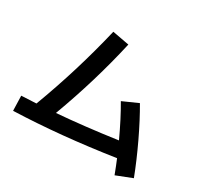

<svg xmlns="http://www.w3.org/2000/svg" viewBox="-147 -902 1158 1102"><g transform="rotate(30 432.0 -351.0)"><path d="M133.3 -128.9Q238.8 -408.2 309.6 -706.1L420.9 -685.5Q359.4 -412.1 257.3 -137.7Q439.5 -152.3 649.4 -182.1Q596.7 -296.4 545.9 -382.8L646.5 -427.7Q694.8 -345.2 745.1 -239.3Q795.4 -133.3 832 -37.1L727.5 3.9Q708 -47.9 690.9 -88.4Q344.7 -36.1 38.1 -25.4L35.2 -124Z"/></g></svg>

Font: Pretendard GOV SemiBold
Style: Regular
Weight: 600
Designer: Base glyphs from Inter by Rasmus Andersson; Hangeul glyphs from Noto Sans CJK(Source Han Sans) by Jang Soo-young and Kan
Foundry: Kil Hyung-jin
Version: Version 1.309